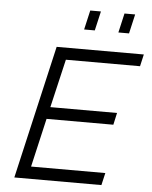

<svg xmlns="http://www.w3.org/2000/svg" viewBox="-59 -941 782 990"><g transform="rotate(5 331.5 -446.0)"><path d="M344.7 -791.5 367.7 -891.6H422.9L399.9 -791.5ZM522 -791.5 544.9 -891.6H600.1L577.1 -791.5ZM52.7 0 211.4 -689.9H662.6L648.4 -627.9H264.6L206.1 -377.4H551.3L537.6 -315.4H191.9L133.8 -63.5H518.1L503.4 0Z"/></g></svg>

Font: HK Grotesk Legacy
Style: Italic
Weight: 400
Italic angle: -13°
Designer: Alfredo Marco Pradil
Foundry: Hanken Design Co.
Version: Version 2.022;PS 002.022;hotconv 1.0.88;makeotf.lib2.5.64775